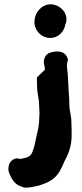

<svg xmlns="http://www.w3.org/2000/svg" viewBox="-20 -707 382 890"><path d="M23 53C17 68 17 86 26 103C35 121 44 144 74 156C79 158 90 163 101 163H102C121 162 139 158 156 154H158C185 145 220 134 244 105C266 78 274 48 286 26V25H287C301 -3 312 -38 312 -77V-101C312 -115 311 -129 311 -139C311 -171 302 -194 302 -213V-215C301 -223 301 -234 301 -244V-245C300 -260 299 -275 298 -289C298 -294 298 -299 297 -309L296 -329C295 -351 294 -370 291 -392L290 -407C290 -409 290 -406 291 -413L295 -430L293 -437C279 -480 226 -470 203 -459L193 -450C187 -441 183 -429 183 -419V-415C185 -408 187 -401 188 -389C188 -388 187 -383 187 -381L184 -380C175 -371 163 -360 151 -348V-339C151 -328 152 -316 152 -306C152 -274 161 -250 161 -226C161 -212 163 -196 163 -185C163 -177 163 -170 162 -164V-161C162 -129 156 -103 149 -75C142 -46 139 -22 132 -8C124 19 108 24 73 30C50 20 29 38 23 53ZM140 -613C135 -569 171 -531 213 -531C250 -531 278 -560 283 -595L286 -601C298 -648 256 -687 215 -687C172 -687 143 -649 140 -613Z"/></svg>

Font: Hussar Pisanka
Style: Blk
Weight: 700
Designer: Robert Jablonski
Foundry: Cannot Into Space Fonts
Version: Version 1.070